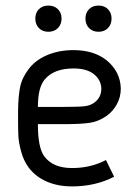

<svg xmlns="http://www.w3.org/2000/svg" viewBox="-20 -664 494 690"><path d="M300 -631.1Q313 -644 334 -644Q355 -644 367.9 -631.1Q380.9 -618.2 380.9 -597.2Q380.9 -576.2 367.9 -563Q355 -549.8 334 -549.8Q313 -549.8 300 -563Q287.1 -576.2 287.1 -597.2Q287.1 -618.2 300 -631.1ZM119.9 -631.1Q132.8 -644 153.8 -644Q174.8 -644 188 -631.1Q201.2 -618.2 201.2 -597.2Q201.2 -576.2 188 -563Q174.8 -549.8 153.8 -549.8Q132.8 -549.8 119.9 -563Q106.9 -576.2 106.9 -597.2Q106.9 -618.2 119.9 -631.1ZM139.2 -102.1Q170.4 -60.1 238.8 -60.1Q306.2 -60.1 360.8 -88.9L390.1 -28.8Q322.3 5.9 238.8 5.9Q187.5 5.9 147.5 -11.7Q107.4 -29.3 83 -62Q64.9 -86.4 56.2 -118.7Q47.4 -150.9 46.1 -173.3Q44.9 -195.8 44.9 -238.8Q44.9 -275.9 45.7 -293.5Q46.4 -311 49.6 -335.2Q52.7 -359.4 60.3 -377.2Q67.9 -395 81.1 -413.1Q105 -446.8 147.9 -465.3Q190.9 -483.9 244.1 -483.9Q317.4 -483.9 363.8 -446.8Q412.6 -405.8 414.1 -346.2Q414.1 -314.9 400.1 -289.6Q386.2 -264.2 363.8 -248Q335 -227.5 303 -222.7Q271 -217.8 208 -217.8H116.2Q116.2 -132.8 139.2 -102.1ZM344.2 -346.2Q342.8 -377 317.9 -397Q292.5 -418 244.1 -418Q174.3 -418 141.1 -378.9Q116.2 -350.1 116.2 -279.8H208Q262.2 -279.8 283.7 -282.2Q305.2 -284.7 319.8 -295.9Q344.2 -314 344.2 -346.2Z"/></svg>

Font: Gidolinya
Style: Regular
Weight: 400
Version: Version 1.0.3